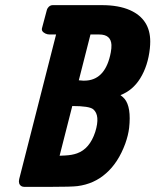

<svg xmlns="http://www.w3.org/2000/svg" viewBox="-20 -727 604 747"><path d="M286.6 -414.6 304.7 -413.1Q311.5 -413.1 317.4 -413.6Q391.6 -419.9 411.1 -523.4Q414.1 -540 413.6 -552.2Q411.6 -592.8 366.2 -592.8H332ZM198.2 -592.8H172.9Q164.1 -592.8 156.2 -596.7Q139.6 -605 143.6 -618.2L162.1 -687.5Q163.1 -691.4 165.5 -695.3Q173.3 -707 184.6 -707H251H334H377Q441.4 -707 485.8 -687.5Q564.5 -652.3 564.5 -565.4Q564.5 -552.2 563 -538.1Q555.7 -470.7 525.4 -421.9Q496.6 -375.5 448.7 -356.9Q457.5 -350.6 464.8 -342.3Q491.2 -310.1 482.4 -229.5Q479 -200.7 467.3 -168Q439.9 -93.8 392.6 -52.7Q346.2 -11.2 281.2 -2.9Q257.3 0 176.8 0H157.2H131.8H74.2Q67.9 0 63 -2.9Q50.3 -11.2 54.7 -30.3ZM211.9 -121.1 234.4 -122.1Q260.7 -123.5 279.8 -130.4Q329.1 -147.9 350.6 -213.9Q370.6 -278.3 342.8 -301.8Q327.6 -314.5 261.2 -314.5Z"/></svg>

Font: Allan
Style: Bold
Weight: 500
Italic angle: -14.3°
Version: Version 1.002